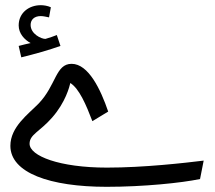

<svg xmlns="http://www.w3.org/2000/svg" viewBox="-20 -699 830 740"><path d="M62 -478C108 -489 172 -507 213 -522L199 -564C187 -559 172 -554 155 -549C139 -549 98 -568 98 -603C98 -622 111 -637 137 -637C148 -637 158 -634 169 -632L176 -671C163 -677 148 -679 137 -679C92 -679 52 -650 52 -601C52 -570 74 -546 98 -533C84 -530 71 -527 52 -522ZM391 21C533 21 679 6 751 -9L765 -80C691 -71 535 -53 392 -53C209 -53 94 -98 94 -145C94 -181 133 -191 181 -246C233 -305 248 -366 251 -379C285 -358 312 -295 336 -232L397 -269C368 -354 321 -453 256 -453C194 -453 197 -371 129 -300C89 -259 20 -210 20 -137C20 -33 172 21 391 21Z"/></svg>

Font: Noto Sans Arabic UI XCn
Style: Regular
Weight: 400
Width: 2
Designer: Monotype Design Team, Nadine Chahine and Nizar Qandah
Foundry: Monotype Imaging Inc.
Version: Version 2.010